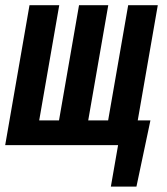

<svg xmlns="http://www.w3.org/2000/svg" viewBox="-25 -548 632 725"><path d="M198.7 -528.3 123 -93.3H197.8L273.4 -528.3H383.8L308.1 -93.3H383.3L459 -528.3H570.8L495.1 -93.3H543L490.2 156.7H393.6L420.9 0H-5.4L86.4 -528.3Z"/></svg>

Font: Roboto Mono Medium
Style: Italic
Weight: 500
Designer: Google
Version: Version 2.000985; 2015; ttfautohint (v1.3)